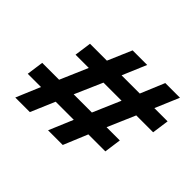

<svg xmlns="http://www.w3.org/2000/svg" viewBox="-158 -988 1230 1230"><g transform="rotate(45 457.5 -372.5)"><path d="M230 0 300 -164H464L395 0H528L596 -164H750L766 -279H646L727 -467H880L896 -582H776L845 -745H712L644 -582H479L548 -745H416L346 -582H193L177 -467H297L216 -279H63L47 -164H167L98 0ZM430 -467H594L513 -279H348Z"/></g></svg>

Font: Plus Jakarta Sans
Style: Bold Italic
Weight: 700
Italic angle: -8°
Designer: Gumpita Rahayu
Foundry: Tokotype
Version: Version 2.071;gftools[0.9.30]